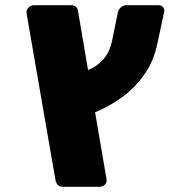

<svg xmlns="http://www.w3.org/2000/svg" viewBox="-20 -591 649 735"><path d="M221 124Q207 124 201 117Q195 110 193 102L82 -538Q81 -546 82 -550Q84 -558 92 -564.5Q100 -571 109 -571H252Q266 -571 272 -564Q278 -557 279 -547L317 -323Q349 -335 374 -362Q399 -389 409 -435L431 -543Q434 -556 443.5 -563.5Q453 -571 464 -571H588Q599 -571 605 -562.5Q611 -554 608 -543L583 -427Q569 -357 532 -305Q495 -253 446 -218Q397 -183 344 -161L387 90Q389 99 388 103Q387 112 379 118Q371 124 362 124Z"/></svg>

Font: Rubik ExtraBold
Style: Italic
Weight: 800
Italic angle: -12°
Designer: Hubert and Fischer
Foundry: Hubert and Fischer
Version: Version 2.300;gftools[0.9.30]